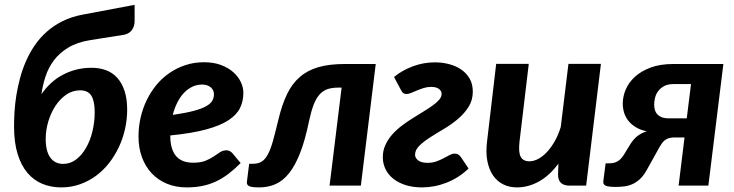

<svg xmlns="http://www.w3.org/2000/svg" viewBox="-20 -786 3110 813"><path d="M361.5 -616Q306 -607 268.8 -584.2Q231.5 -561.5 208.2 -530.5Q185 -499.5 172.8 -462.2Q160.5 -425 155.5 -387Q172 -411.5 194 -432.2Q216 -453 243 -467.8Q270 -482.5 301.2 -490.8Q332.5 -499 368 -499Q401 -499 428.8 -488.8Q456.5 -478.5 476.2 -456.8Q496 -435 507.2 -401.5Q518.5 -368 518.5 -322Q518.5 -280.5 509.5 -240Q500.5 -199.5 483.2 -163Q466 -126.5 441.5 -95.2Q417 -64 386 -41.2Q355 -18.5 318 -5.5Q281 7.5 239.5 7.5Q196 7.5 159.5 -7.5Q123 -22.5 96.2 -54Q69.5 -85.5 54.5 -134.2Q39.5 -183 39.5 -251Q39.5 -279.5 41.5 -313Q43.5 -346.5 49.2 -382.2Q55 -418 64.8 -454.8Q74.5 -491.5 89.8 -526.5Q105 -561.5 126.8 -593.5Q148.5 -625.5 177.8 -651.5Q207 -677.5 244.5 -696.2Q282 -715 329.5 -724L550 -765.5V-696.5Q550 -675.5 539.2 -659.8Q528.5 -644 506.5 -639ZM173.5 -198Q173.5 -145.5 193 -118.8Q212.5 -92 247.5 -92Q277.5 -92 302 -110.5Q326.5 -129 344.2 -159.8Q362 -190.5 371.5 -230Q381 -269.5 381 -311Q381 -358 366.8 -380.8Q352.5 -403.5 319.5 -403.5Q287 -403.5 260.2 -385Q233.5 -366.5 214.2 -336.8Q195 -307 184.2 -270.5Q173.5 -234 173.5 -198Z M1010.5 -392.5Q1010.5 -358 996.5 -329Q982.5 -300 947.5 -277Q912.5 -254 852.5 -237.8Q792.5 -221.5 701 -212.5V-211.5Q701 -97 797.5 -97Q829.5 -97 849.8 -105.2Q870 -113.5 884.5 -123.2Q899 -133 911.2 -141.2Q923.5 -149.5 939.5 -149.5Q946.5 -149.5 952.8 -146.2Q959 -143 964 -137.5L999 -95.5Q972 -68.5 946.5 -49.2Q921 -30 893.5 -17.2Q866 -4.5 836 1.5Q806 7.5 770 7.5Q724.5 7.5 687 -8Q649.5 -23.5 622.8 -51.8Q596 -80 581.2 -119.8Q566.5 -159.5 566.5 -208.5Q566.5 -249.5 575.5 -288.5Q584.5 -327.5 601.5 -362.5Q618.5 -397.5 642.8 -426.8Q667 -456 698 -477.2Q729 -498.5 765.8 -510.5Q802.5 -522.5 844 -522.5Q884.5 -522.5 915.8 -510.8Q947 -499 968 -480.2Q989 -461.5 999.8 -438.5Q1010.5 -415.5 1010.5 -392.5ZM836 -428Q814 -428 794.5 -418.8Q775 -409.5 759 -392.8Q743 -376 731 -352.2Q719 -328.5 711.5 -299.5Q767 -307.5 801.2 -316.8Q835.5 -326 854.2 -337Q873 -348 879.5 -360.5Q886 -373 886 -387.5Q886 -394.5 883 -401.8Q880 -409 874 -414.8Q868 -420.5 858.5 -424.2Q849 -428 836 -428Z M1159 -280Q1174 -343 1195.5 -387.5Q1217 -432 1249.8 -460.2Q1282.5 -488.5 1328.8 -501.8Q1375 -515 1440 -515H1571L1508 0H1375.5L1426.5 -415H1412Q1386 -415 1366.8 -408.5Q1347.5 -402 1333 -385.8Q1318.5 -369.5 1308 -342.2Q1297.5 -315 1288.5 -273Q1272 -192.5 1251 -138.8Q1230 -85 1204 -52.5Q1178 -20 1146.5 -6.2Q1115 7.5 1077.5 7.5Q1047.5 7.5 1035.8 2.5Q1024 -2.5 1025.5 -16L1035 -92.5H1050.5Q1073 -92.5 1087.8 -101.5Q1102.5 -110.5 1114.2 -132.2Q1126 -154 1136 -190Q1146 -226 1159 -280Z M1821.5 -522Q1853.5 -522 1882.5 -514.2Q1911.5 -506.5 1933.5 -491.2Q1955.5 -476 1968.8 -452.8Q1982 -429.5 1982 -398Q1982 -361.5 1964 -333.2Q1946 -305 1918.8 -282Q1891.5 -259 1859.8 -240.2Q1828 -221.5 1800.8 -204Q1773.5 -186.5 1755.5 -168.8Q1737.5 -151 1737.5 -130.5Q1737.5 -117.5 1750.5 -107Q1763.5 -96.5 1790.5 -96.5Q1811 -96.5 1827.8 -102.5Q1844.5 -108.5 1858.5 -116Q1872.5 -123.5 1883.8 -129.5Q1895 -135.5 1904.5 -135.5Q1914 -135.5 1919.8 -132.2Q1925.5 -129 1931.5 -121L1964 -72.5Q1943.5 -52.5 1920 -37.5Q1896.5 -22.5 1871 -12.5Q1845.5 -2.5 1819.2 2.5Q1793 7.5 1767 7.5Q1728.5 7.5 1697.8 -2.2Q1667 -12 1645.5 -29Q1624 -46 1612.5 -69.5Q1601 -93 1601 -120.5Q1601 -148.5 1611.8 -172Q1622.5 -195.5 1640 -215.5Q1657.5 -235.5 1679.8 -252.5Q1702 -269.5 1725.5 -284.2Q1749 -299 1771.2 -312.5Q1793.5 -326 1811 -338.5Q1828.5 -351 1839.2 -363.2Q1850 -375.5 1850 -388.5Q1850 -400 1839.2 -409Q1828.5 -418 1805 -418Q1788.5 -418 1773.8 -413.2Q1759 -408.5 1745.8 -403Q1732.5 -397.5 1721.5 -392.8Q1710.5 -388 1701.5 -388Q1696 -387.5 1689.8 -390.5Q1683.5 -393.5 1678 -404.5L1648.5 -460Q1683 -488.5 1728.2 -505.2Q1773.5 -522 1821.5 -522Z M2219 -515.5 2180 -188Q2174.5 -141.5 2184.8 -122.2Q2195 -103 2222 -103Q2240 -103 2259.2 -113.2Q2278.5 -123.5 2296.2 -142.5Q2314 -161.5 2329.2 -188.5Q2344.5 -215.5 2354.5 -248.5L2387 -515.5H2524.5L2462 0H2392Q2343 0 2343 -46.5L2344.5 -93Q2306.5 -42 2261.5 -17.2Q2216.5 7.5 2169 7.5Q2136.5 7.5 2110.5 -5.5Q2084.5 -18.5 2067.5 -43.5Q2050.5 -68.5 2043.5 -104.8Q2036.5 -141 2042.5 -188L2081 -515.5Z M2979.5 0H2853.5L2878.5 -204H2832.5Q2819 -203.5 2810 -200.2Q2801 -197 2794.2 -191.5Q2787.5 -186 2782.5 -178.8Q2777.5 -171.5 2772.5 -163L2718.5 -66Q2705.5 -42.5 2690.2 -28.2Q2675 -14 2658.2 -6.5Q2641.5 1 2623.8 3.2Q2606 5.5 2588 5.5Q2556.5 5.5 2545 0.5Q2533.5 -4.5 2534.5 -18L2544.5 -94.5H2561Q2580 -94.5 2594.2 -102.5Q2608.5 -110.5 2620 -128L2649.5 -176Q2662.5 -197 2679.2 -210Q2696 -223 2718.5 -230Q2690 -236 2670.8 -248.2Q2651.5 -260.5 2639.5 -276.2Q2627.5 -292 2622.2 -310.5Q2617 -329 2617 -348Q2617 -377 2629.5 -406.8Q2642 -436.5 2668 -460.5Q2694 -484.5 2734.5 -499.8Q2775 -515 2831 -515H3043ZM2750 -344Q2750 -314 2765.8 -299.5Q2781.5 -285 2808.5 -285H2888L2906 -430H2832Q2808 -430 2792.2 -421.5Q2776.5 -413 2767 -400.2Q2757.5 -387.5 2753.8 -372.2Q2750 -357 2750 -344Z"/></svg>

Font: Lato Heavy
Style: Italic
Weight: 800
Italic angle: -7°
Designer: Lukasz Dziedzic
Foundry: tyPoland Lukasz Dziedzic
Version: Version 2.007; 2014-02-27